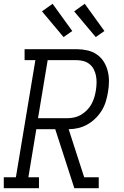

<svg xmlns="http://www.w3.org/2000/svg" viewBox="-33 -995 653 1015"><path d="M-13 0V-58H51L154 -677H97V-735H372Q400 -735 427.5 -729Q455 -723 477.5 -708Q500 -693 514.5 -670.5Q529 -648 536 -621.5Q543 -595 543 -566Q543 -537 538 -509Q534 -484 526.5 -459Q519 -434 505 -411Q491 -388 471.5 -369Q452 -350 429 -337Q406 -324 380.5 -318Q355 -312 330 -312L412 -58H489V0H360L259 -312H159L117 -58H173V0ZM168 -370H321Q340 -370 359 -374Q378 -378 395 -388Q412 -398 426.5 -412.5Q441 -427 450.5 -444.5Q460 -462 465.5 -480.5Q471 -499 474 -518Q477 -537 477.5 -556.5Q478 -576 474.5 -594Q471 -612 463 -628Q455 -644 441 -655.5Q427 -667 409 -672Q391 -677 372 -677H219ZM473 -799 359 -935 415 -975 519 -831ZM303 -799 189 -935 245 -975 349 -831Z"/></svg>

Font: Iosevka Etoile Light Oblique
Style: Regular
Weight: 300
Italic angle: -9°
Designer: Belleve Invis
Foundry: Belleve Invis
Version: Version 15.5.2; ttfautohint (v1.8.4)